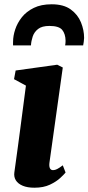

<svg xmlns="http://www.w3.org/2000/svg" viewBox="-20 -866 412 896"><path d="M140.5 10Q108 10 86 0.8Q64 -8.5 54 -24.5Q44 -40.5 47 -61.5Q50 -83.5 54.2 -113.8Q58.5 -144 63.5 -181.8Q68.5 -219.5 74.5 -264.2Q80.5 -309 87 -359.8Q93.5 -410.5 101 -466.5L45.5 -496.5L53 -537L247 -564L273 -551L211 -108.5Q208.5 -90.5 212.8 -81.2Q217 -72 227.5 -72Q236.5 -72 246.5 -77Q256.5 -82 273 -94.5L286 -61Q279.5 -52.5 261.2 -35.5Q243 -18.5 213 -4.2Q183 10 140.5 10ZM41 -654Q41 -658.5 40.8 -662.5Q40.5 -666.5 41 -671.5Q41 -698.5 51 -728.8Q61 -759 82.2 -785.8Q103.5 -812.5 137.8 -829.2Q172 -846 221 -846Q277 -846 310 -822Q343 -798 357.8 -761.8Q372.5 -725.5 372.5 -689Q372 -679.5 370.8 -670.5Q369.5 -661.5 368 -654H284Q285 -659.5 285.5 -664.8Q286 -670 286 -676Q285.5 -707.5 270.5 -726.2Q255.5 -745 210.5 -745Q176 -745 157.8 -730.8Q139.5 -716.5 132.5 -695.2Q125.5 -674 124.5 -654Z"/></svg>

Font: Merriweather 28pt Black
Style: Italic
Weight: 900
Italic angle: -7.8°
Version: Version 2.101